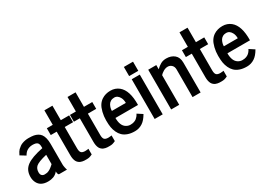

<svg xmlns="http://www.w3.org/2000/svg" viewBox="-7 -1424 2980 2155"><g transform="rotate(-30 1483.0 -346.5)"><path d="M138.7 -132.8Q138.7 -104 152.8 -91.1Q167 -78.1 188 -78.1Q209 -78.1 219.5 -80.6Q230 -83 240.2 -87.9L258.3 -97.2Q266.1 -101.6 275.9 -109.4L290 -120.6Q293.9 -124 302.7 -131.8L311.5 -140.1V-260.7Q202.1 -235.4 168.5 -206.1Q138.7 -179.7 138.7 -132.8ZM326.2 0Q311.5 -8.8 311.5 -45.4L302.2 -34.7Q260.3 10.3 182.1 10.3Q87.4 10.3 52.2 -56.6Q34.2 -89.8 34.2 -133.3Q34.2 -176.8 49.6 -210.7Q64.9 -244.6 99.6 -270.5Q162.6 -317.4 311.5 -347.2Q311.5 -381.8 309.3 -389.6Q307.1 -397.5 304.4 -404.3Q301.8 -411.1 297.9 -414.8Q293.9 -418.5 288.1 -422.9Q282.2 -427.2 274.4 -429.2Q255.4 -434.1 232.2 -434.1Q209 -434.1 188.7 -427Q168.5 -419.9 156.5 -411.1Q144.5 -402.3 134.8 -390.6Q122.1 -375 116.7 -363.3L48.3 -405.3Q69.8 -449.7 85.4 -464.6Q101.1 -479.5 116.2 -490.2Q131.3 -501 148.4 -507.3Q189.5 -522.5 231.9 -522.5Q274.4 -522.5 299.6 -517.8Q324.7 -513.2 347.4 -501.2Q370.1 -489.3 384.8 -469.2Q416 -425.8 416 -342.3V-72.8Q416 -59.1 421.1 -34.2Q426.3 -9.3 430.7 0Z M466.8 -426.8V-515.1H543.5V-703.1H647.9V-515.1H755.9V-426.8H647.9V-150.4Q647.9 -108.9 662.8 -93.5Q677.7 -78.1 712.9 -78.1Q727.1 -78.1 741.5 -80.1Q755.9 -82 755.9 -82.5V-8.8Q729.5 3.4 715.1 6.8Q700.7 10.3 679.9 10.3Q659.2 10.3 649.2 9.8Q639.2 9.3 624.8 6.3Q610.4 3.4 599.9 -1.7Q589.4 -6.8 578.1 -16.6Q566.9 -26.4 559.6 -40Q543.5 -71.3 543.5 -121.1V-426.8Z M766.6 -426.8V-515.1H843.3V-703.1H947.8V-515.1H1055.7V-426.8H947.8V-150.4Q947.8 -108.9 962.6 -93.5Q977.5 -78.1 1012.7 -78.1Q1026.9 -78.1 1041.3 -80.1Q1055.7 -82 1055.7 -82.5V-8.8Q1029.3 3.4 1014.9 6.8Q1000.5 10.3 979.7 10.3Q959 10.3 949 9.8Q939 9.3 924.6 6.3Q910.2 3.4 899.7 -1.7Q889.2 -6.8 877.9 -16.6Q866.7 -26.4 859.4 -40Q843.3 -71.3 843.3 -121.1V-426.8Z M1196.3 -318.4H1377Q1377 -356.4 1363.8 -384.3Q1338.4 -435.5 1293.5 -435.5Q1266.6 -435.5 1246.3 -423.6Q1226.1 -411.6 1215.8 -392.6Q1196.3 -356.9 1196.3 -318.4ZM1180.7 -492.2Q1229 -523.9 1294.4 -523.9Q1356 -523.9 1401.9 -487.3Q1487.8 -418 1483.9 -230H1191.4Q1191.4 -131.3 1243.7 -97.2Q1270.5 -79.6 1300 -79.6Q1329.6 -79.6 1349.1 -86.9Q1368.7 -94.2 1380.4 -103.5Q1392.1 -112.8 1401.9 -125Q1415 -142.1 1419.9 -154.3L1486.3 -111.3Q1450.2 -48.3 1409.2 -21.5Q1363.8 8.8 1309.3 8.8Q1254.9 8.8 1216.6 -5.4Q1178.2 -19.5 1154.1 -43Q1129.9 -66.4 1114.5 -99.9Q1099.1 -133.3 1093 -168.7Q1086.9 -204.1 1086.9 -258.1Q1086.9 -312 1099.6 -362.8Q1112.3 -413.6 1132.3 -443.6Q1152.3 -473.6 1180.7 -492.2Z M1566.9 0V-515.1H1671.4V0ZM1559.6 -560.1V-678.7H1678.2V-560.1Z M2162.6 -386.2V0H2058.1V-358.9Q2058.1 -394 2036.9 -414.8Q2015.6 -435.5 1986.3 -435.5Q1957 -435.5 1928.2 -418.2Q1899.4 -400.9 1885.3 -383.8V0H1780.8V-515.1H1885.3V-460.4Q1913.6 -488.8 1944.6 -506.3Q1975.6 -523.9 2017.1 -523.9Q2080.6 -523.9 2121.6 -489.5Q2162.6 -455.1 2162.6 -386.2Z M2217.8 -426.8V-515.1H2294.4V-703.1H2398.9V-515.1H2506.8V-426.8H2398.9V-150.4Q2398.9 -108.9 2413.8 -93.5Q2428.7 -78.1 2463.9 -78.1Q2478 -78.1 2492.4 -80.1Q2506.8 -82 2506.8 -82.5V-8.8Q2480.5 3.4 2466.1 6.8Q2451.7 10.3 2430.9 10.3Q2410.2 10.3 2400.1 9.8Q2390.1 9.3 2375.7 6.3Q2361.3 3.4 2350.8 -1.7Q2340.3 -6.8 2329.1 -16.6Q2317.9 -26.4 2310.5 -40Q2294.4 -71.3 2294.4 -121.1V-426.8Z M2647.5 -318.4H2828.1Q2828.1 -356.4 2814.9 -384.3Q2789.6 -435.5 2744.6 -435.5Q2717.8 -435.5 2697.5 -423.6Q2677.2 -411.6 2667 -392.6Q2647.5 -356.9 2647.5 -318.4ZM2631.8 -492.2Q2680.2 -523.9 2745.6 -523.9Q2807.1 -523.9 2853 -487.3Q2939 -418 2935.1 -230H2642.6Q2642.6 -131.3 2694.8 -97.2Q2721.7 -79.6 2751.2 -79.6Q2780.8 -79.6 2800.3 -86.9Q2819.8 -94.2 2831.5 -103.5Q2843.3 -112.8 2853 -125Q2866.2 -142.1 2871.1 -154.3L2937.5 -111.3Q2901.4 -48.3 2860.4 -21.5Q2814.9 8.8 2760.5 8.8Q2706.1 8.8 2667.7 -5.4Q2629.4 -19.5 2605.2 -43Q2581.1 -66.4 2565.7 -99.9Q2550.3 -133.3 2544.2 -168.7Q2538.1 -204.1 2538.1 -258.1Q2538.1 -312 2550.8 -362.8Q2563.5 -413.6 2583.5 -443.6Q2603.5 -473.6 2631.8 -492.2Z"/></g></svg>

Font: News Cycle
Style: Bold
Weight: 700
Version: Version 0.5.1